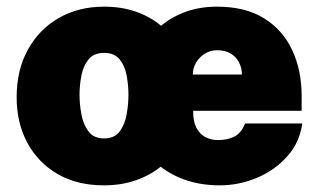

<svg xmlns="http://www.w3.org/2000/svg" viewBox="-20 -547 962 577"><path d="M886.5 -259V-214H560.5Q560 -183 570 -163.5Q580 -144 597.2 -135Q614.5 -126 635.5 -126Q662 -126 683.2 -136Q704.5 -146 716.5 -176H888.5Q880.5 -118.5 843 -76.8Q805.5 -35 751.8 -12.5Q698 10 640.5 10Q587.5 10 542.5 -4.5Q497.5 -19 463 -46Q430 -19.5 387 -4.8Q344 10 292 10Q212 10 153.2 -24Q94.5 -58 62.2 -117.8Q30 -177.5 30 -255Q30 -336.5 63.8 -397.8Q97.5 -459 156.8 -493Q216 -527 293 -527Q345 -527 388.2 -512Q431.5 -497 464 -469.5Q496.5 -496.5 538.8 -511.8Q581 -527 632.5 -527Q717 -527 773.5 -492Q830 -457 858.2 -396.2Q886.5 -335.5 886.5 -259ZM293 -131Q324 -131 339.8 -152.2Q355.5 -173.5 360.8 -204Q366 -234.5 366 -262Q366 -290 360.8 -319.2Q355.5 -348.5 339.8 -368.2Q324 -388 293 -388Q261.5 -388 245.8 -368.2Q230 -348.5 224.5 -319.2Q219 -290 219 -262Q219 -234.5 224.5 -204Q230 -173.5 245.8 -152.2Q261.5 -131 293 -131ZM559.5 -323H707Q707 -342.5 698.5 -359.2Q690 -376 673.5 -386Q657 -396 632.5 -396Q612.5 -396 596 -386Q579.5 -376 569.5 -359.2Q559.5 -342.5 559.5 -323Z"/></svg>

Font: Public Sans Thin Black
Style: Regular
Weight: 900
Version: Version 2.001